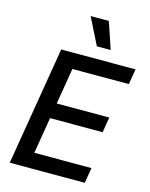

<svg xmlns="http://www.w3.org/2000/svg" viewBox="-139 -1051 889 1138"><g transform="rotate(15 305.5 -482.0)"><path d="M354.4 -800.1H439.3L384.2 -963.8H272.4ZM34.4 0H494.7L510.3 -94.5H159.8L196.7 -317.1H519.2L534.8 -411.2H212.4L249.3 -632.8H595.5L611.2 -727.3H155.2Z"/></g></svg>

Font: TID UI Medium
Style: Italic
Weight: 500
Italic angle: -9.39999°
Designer: The TID Project Authors
Foundry: Bakken & Bæck
Version: Version 1.001;hotconv 1.0.109;makeotfexe 2.5.65596